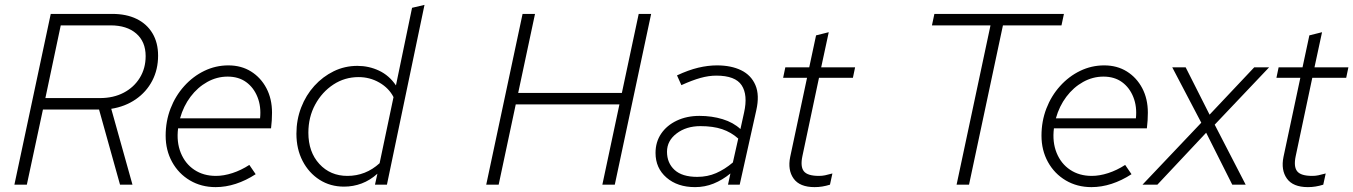

<svg xmlns="http://www.w3.org/2000/svg" viewBox="-20 -757 5547 787"><path d="M39 0 188 -700H440Q498 -700 540 -679.5Q582 -659 605 -620.5Q628 -582 628 -529Q628 -472 604 -426Q580 -380 536.5 -350Q493 -320 436 -311L523 0H472L386 -308H156L90 0ZM166 -355H390Q445 -355 487 -377Q529 -399 553 -438Q577 -477 577 -527Q577 -586 538.5 -619.5Q500 -653 433 -653H229Z M864 10Q805 10 758.5 -17.5Q712 -45 685.5 -93Q659 -141 659 -201Q659 -260 679 -312Q699 -364 735 -404Q771 -444 817.5 -466.5Q864 -489 916 -489Q969 -489 1009 -464Q1049 -439 1072 -395.5Q1095 -352 1095 -295Q1095 -279 1094 -263.5Q1093 -248 1091 -231H710Q703 -175 721 -130.5Q739 -86 776.5 -61Q814 -36 865 -36Q897 -36 932.5 -47.5Q968 -59 1002 -81L1028 -43Q988 -17 946.5 -3.5Q905 10 864 10ZM718 -272H1046Q1051 -320 1035.5 -359Q1020 -398 989 -420.5Q958 -443 913 -443Q869 -443 829.5 -421Q790 -399 761 -360.5Q732 -322 718 -272Z M1390 8Q1334 8 1290 -20Q1246 -48 1220.5 -97Q1195 -146 1195 -209Q1195 -266 1214.5 -316.5Q1234 -367 1268.5 -405Q1303 -443 1348 -465Q1393 -487 1445 -487Q1492 -487 1533.5 -467.5Q1575 -448 1603 -407L1669 -725L1720 -737L1566 0H1517L1527 -45Q1497 -18 1462.5 -5Q1428 8 1390 8ZM1404 -36Q1479 -36 1536 -88L1593 -359Q1574 -396 1535 -418.5Q1496 -441 1450 -441Q1393 -441 1346.5 -410.5Q1300 -380 1272 -328.5Q1244 -277 1244 -213Q1244 -134 1289 -85Q1334 -36 1404 -36Z M1973 0 2122 -700H2173L2104 -376H2529L2598 -700H2649L2500 0H2449L2519 -329H2094L2024 0Z M2829 10Q2757 10 2712 -29Q2667 -68 2667 -130Q2667 -175 2690 -209Q2713 -243 2754 -262.5Q2795 -282 2847 -282Q2898 -282 2942 -268.5Q2986 -255 3015 -228L3030 -296Q3046 -368 3020 -407.5Q2994 -447 2916 -447Q2885 -447 2851 -437.5Q2817 -428 2773 -408L2755 -448Q2802 -470 2842 -479.5Q2882 -489 2919 -489Q2977 -489 3018 -469Q3059 -449 3076.5 -408Q3094 -367 3080 -305L3012 0H2964L2974 -46Q2941 -19 2905 -4.5Q2869 10 2829 10ZM2838 -32Q2880 -32 2915.5 -47.5Q2951 -63 2984 -91L3006 -189Q2977 -215 2940 -227.5Q2903 -240 2851 -240Q2793 -240 2753.5 -210Q2714 -180 2714 -135Q2714 -89 2745 -60.5Q2776 -32 2838 -32Z M3319 10Q3258 10 3233 -25Q3208 -60 3219 -114L3288 -438H3190L3199 -481H3297L3325 -612L3377 -625L3346 -481H3485L3476 -438H3337L3269 -117Q3260 -74 3275 -55Q3290 -36 3337 -36Q3350 -36 3362 -38.5Q3374 -41 3392 -46L3382 0Q3366 5 3350.5 7.5Q3335 10 3319 10Z M3901 0 4040 -653H3800L3810 -700H4341L4331 -653H4091L3952 0Z M4454 10Q4395 10 4348.5 -17.5Q4302 -45 4275.5 -93Q4249 -141 4249 -201Q4249 -260 4269 -312Q4289 -364 4325 -404Q4361 -444 4407.5 -466.5Q4454 -489 4506 -489Q4559 -489 4599 -464Q4639 -439 4662 -395.5Q4685 -352 4685 -295Q4685 -279 4684 -263.5Q4683 -248 4681 -231H4300Q4293 -175 4311 -130.5Q4329 -86 4366.5 -61Q4404 -36 4455 -36Q4487 -36 4522.5 -47.5Q4558 -59 4592 -81L4618 -43Q4578 -17 4536.5 -3.5Q4495 10 4454 10ZM4308 -272H4636Q4641 -320 4625.5 -359Q4610 -398 4579 -420.5Q4548 -443 4503 -443Q4459 -443 4419.5 -421Q4380 -399 4351 -360.5Q4322 -322 4308 -272Z M4663 0 4904 -254 4785 -481H4840L4938 -287L5121 -481H5182L4959 -246L5086 0H5031L4924 -213L4724 0Z M5341 10Q5280 10 5255 -25Q5230 -60 5241 -114L5310 -438H5212L5221 -481H5319L5347 -612L5399 -625L5368 -481H5507L5498 -438H5359L5291 -117Q5282 -74 5297 -55Q5312 -36 5359 -36Q5372 -36 5384 -38.5Q5396 -41 5414 -46L5404 0Q5388 5 5372.5 7.5Q5357 10 5341 10Z"/></svg>

Font: Red Hat Text
Style: Italic
Weight: 300
Italic angle: -12°
Designer: Pentagram, MCKL
Foundry: Pentagram, MCKL
Version: Version 1.023